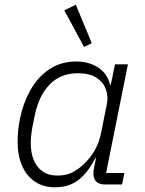

<svg xmlns="http://www.w3.org/2000/svg" viewBox="-20 -786 617 818"><path d="M500 0H428Q403 0 390.5 -12Q378 -24 378 -45Q378 -51 378.5 -56.5Q379 -62 380 -68L389 -112H386Q355 -51 314.5 -19.5Q274 12 214 12Q165 12 129 -12Q93 -36 74 -80Q55 -124 55 -181Q55 -206 57.5 -231Q60 -256 65 -280Q78 -345 109 -401Q140 -457 189.5 -490.5Q239 -524 305 -524Q359 -524 398 -498.5Q437 -473 449 -425H452L470 -512H525L432 -49H510ZM225 -38Q260 -38 286 -50.5Q312 -63 335 -85Q363 -110 383 -144.5Q403 -179 411 -222L435 -341Q442 -374 431.5 -404.5Q421 -435 391.5 -454.5Q362 -474 311 -474Q238 -474 191.5 -426Q145 -378 128 -294L116 -234Q114 -220 112.5 -205.5Q111 -191 111 -175Q111 -137 123 -106Q135 -75 160.5 -56.5Q186 -38 225 -38ZM338 -586 254 -742 303 -766 371 -602Z"/></svg>

Font: IBM Plex Sans Light
Style: Italic
Weight: 300
Italic angle: -11.31°
Designer: Mike Abbink, Paul van der Laan, Pieter van Rosmalen
Foundry: Bold Monday
Version: Version 3.201